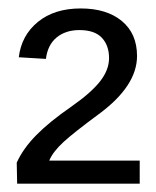

<svg xmlns="http://www.w3.org/2000/svg" viewBox="-20 -714 373 459"><path d="M314 -330.1V-274.9H21L20 -325.2Q35.2 -358.9 66.7 -390.9Q98.1 -422.9 150.4 -459Q197.8 -492.2 219.2 -519.5Q240.7 -546.9 240.7 -575.2Q240.7 -605.5 223.4 -623.8Q206.1 -642.1 169.9 -642.1Q136.7 -642.1 115.2 -624.3Q93.8 -606.4 89.8 -573.2L24.9 -577.1Q31.2 -629.4 70.6 -661.6Q109.9 -693.8 172.9 -693.8Q234.9 -693.8 271.2 -663.8Q307.6 -633.8 307.6 -580.1Q307.6 -508.3 215.8 -440.9Q186 -418.9 165 -402.3Q144 -385.7 131.8 -374.5Q106.4 -351.1 97.7 -330.1Z"/></svg>

Font: Arimo
Style: Regular
Weight: 400
Designer: Steve Matteson
Foundry: Monotype Imaging Inc.
Version: Version 1.33